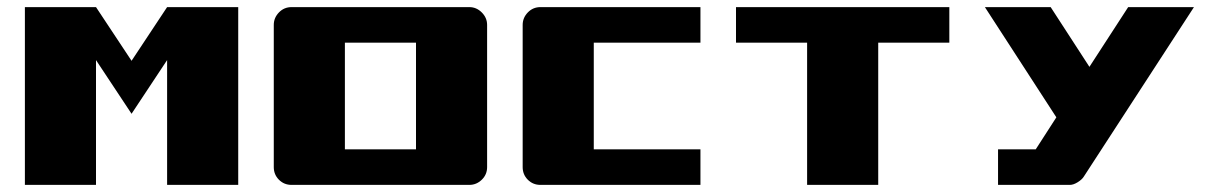

<svg xmlns="http://www.w3.org/2000/svg" viewBox="-20 -520 3428 540"><path d="M450 -500H650V0H450V-351L350 -200L250 -351V0H50V-500H250L350 -349Z M1300 -500Q1320 -500 1335 -485Q1350 -470 1350 -450V-50Q1350 -29 1335 -14.5Q1320 0 1300 0H800Q779 0 764.5 -14.5Q750 -29 750 -50V-450Q750 -470 764.5 -485Q779 -500 800 -500ZM950 -400V-100H1150V-400Z M1950 -500V-400H1650V-100H1950V0H1500Q1479 0 1464.5 -14.5Q1450 -29 1450 -50V-450Q1450 -470 1464.5 -485Q1479 -500 1500 -500Z M2050 -500H2650V-400H2450V0H2250V-400H2050Z M3028 -23Q3023 -15 3011 -7.5Q2999 0 2989 0H2787V-100H2893L2951 -190L2750 -500H2935L3044 -332L3153 -500H3338Z"/></svg>

Font: Tokeely Brookings
Style: Regular
Weight: 400
Designer: Peter Wiegel
Foundry: Peter Wiegel
Version: Version 2.001